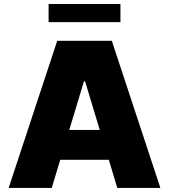

<svg xmlns="http://www.w3.org/2000/svg" viewBox="-20 -929 835 949"><path d="M772.7 0H559.7L517.8 -139.2H277.7L235.8 0H22.7L262.8 -727.3H532.7ZM575.3 -819.6H220.2V-909.1H575.3ZM473 -286.9 400.6 -527H394.9L322.4 -286.9Z"/></svg>

Font: Linik Sans Black
Style: Regular
Weight: 900
Designer: Fonts by Rasmus Andersson / Changes by Cristiano Sobral with parts from Marc Monis
Foundry: rsms
Version: Version 3.020; ttfautohint (v1.6)